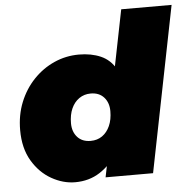

<svg xmlns="http://www.w3.org/2000/svg" viewBox="-53 -795 854 858"><g transform="rotate(-5 374.0 -366.0)"><path d="M250 10Q196 10 144 -19.5Q92 -49 58.5 -105.5Q25 -162 25 -243Q25 -311 48 -368Q71 -425 111.5 -467.5Q152 -510 204.5 -533.5Q257 -557 316 -557Q371 -557 413.5 -538.5Q456 -520 480.5 -476.5Q505 -433 505 -359Q505 -289 489 -223Q473 -157 441 -104.5Q409 -52 361 -21Q313 10 250 10ZM335 -168Q365 -168 387 -183.5Q409 -199 421.5 -227Q434 -255 434 -293Q434 -331 412.5 -355Q391 -379 353 -379Q324 -379 301.5 -363.5Q279 -348 266.5 -320Q254 -292 254 -254Q254 -216 275.5 -192Q297 -168 335 -168ZM387 0 402 -74 439 -274 468 -472 522 -742H748L600 0Z"/></g></svg>

Font: Montserrat Thin Black
Style: Italic
Weight: 900
Italic angle: -11.3°
Version: Version 9.000